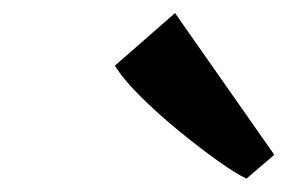

<svg xmlns="http://www.w3.org/2000/svg" viewBox="-20 -904 470 294"><path d="M357.5 -630.5Q342 -637.5 313.5 -657.8Q285 -678 252.8 -704.5Q220.5 -731 194 -757.5Q167.5 -784 156 -803.5L248 -884L400 -667Z"/></svg>

Font: Merriweather 20pt ExtraBold
Style: Italic
Weight: 800
Italic angle: -7.8°
Version: Version 2.101